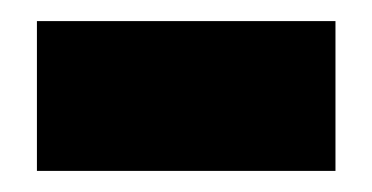

<svg xmlns="http://www.w3.org/2000/svg" viewBox="-20 -357 353 182"><path d="M15 -195V-337H298V-195Z"/></svg>

Font: Bricolage Grotesque 96pt ExtraBold
Style: Regular
Weight: 800
Designer: Mathieu Triay
Foundry: Atelier Triay
Version: Version 1.001;gftools[0.9.33.dev8+g029e19f]